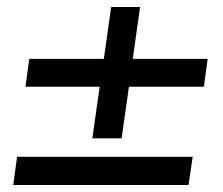

<svg xmlns="http://www.w3.org/2000/svg" viewBox="-20 -531 640 551"><path d="M245 -134 266 -282H53L64 -362H278L299 -511H382L361 -362H576L565 -282H350L329 -134ZM18 0 29 -81H533L521 0Z"/></svg>

Font: Chivo Mono
Style: Italic
Weight: 400
Italic angle: -8.05°
Monospace: yes
Version: Version 1.008